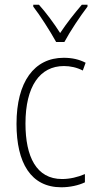

<svg xmlns="http://www.w3.org/2000/svg" viewBox="-20 -784 406 814"><path d="M218 -606H253C277 -651 319 -714 351 -756V-764H327C292 -723 263 -686 235 -644C209 -685 174 -732 145 -764H121V-756C149 -720 192 -653 218 -606ZM240 10C276 10 313 2 340 -11V-46C310 -33 276 -25 243 -25C134 -25 88 -120 88 -260C88 -418 149 -504 251 -504C278 -504 306 -498 331 -485L343 -518C316 -532 286 -539 250 -539C125 -539 50 -437 50 -259C50 -93 111 10 240 10Z"/></svg>

Font: Noto Sans Tamil Condensed ExtraLight
Style: Regular
Weight: 200
Width: 3
Designer: Jelle Bosma - Monotype Design Team
Foundry: Monotype Imaging Inc.
Version: Version 2.004